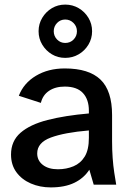

<svg xmlns="http://www.w3.org/2000/svg" viewBox="-20 -804 576 836"><path d="M201 12Q154 12 114.5 -5Q75 -22 51.5 -54Q28 -86 28 -131Q28 -190 69.5 -226Q111 -262 187 -281.5Q263 -301 367 -310V-322Q367 -371 341 -399Q315 -427 262 -427Q221 -427 193.5 -408.5Q166 -390 158 -356L62 -387Q83 -442 136.5 -474Q190 -506 262 -506Q367 -506 417.5 -457.5Q468 -409 468 -303V-189Q468 -151 470.5 -116.5Q473 -82 477.5 -52.5Q482 -23 486 0H388L369 -65Q345 -28 303.5 -8Q262 12 201 12ZM232 -67Q269 -67 300 -80Q331 -93 349 -122.5Q367 -152 367 -204V-236Q260 -227 201 -205Q142 -183 142 -136Q142 -105 166.5 -86Q191 -67 232 -67ZM264 -552Q232 -552 206 -567.5Q180 -583 164 -609.5Q148 -636 148 -668Q148 -700 164 -726.5Q180 -753 206 -768.5Q232 -784 264 -784Q296 -784 322.5 -768.5Q349 -753 365 -726.5Q381 -700 381 -668Q381 -636 365 -609.5Q349 -583 322.5 -567.5Q296 -552 264 -552ZM264 -617Q286 -617 300.5 -632Q315 -647 315 -668Q315 -689 300 -704Q285 -719 264 -719Q243 -719 228.5 -704Q214 -689 214 -668Q214 -647 228.5 -632Q243 -617 264 -617Z"/></svg>

Font: Atkinson Hyperlegible Next Medium
Style: Regular
Weight: 500
Designer: Elliott Scott, Megan Eiswerth, Linus Boman, Theodore Petrosky, Letters from Sweden
Foundry: Applied Design Works, Letters from Sweden
Version: Version 2.001